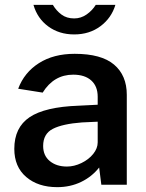

<svg xmlns="http://www.w3.org/2000/svg" viewBox="-20 -762 604 792"><path d="M88 -32C120.7 -4 163.3 10 216 10C252 10 284.8 2.8 314.5 -11.5C344.2 -25.8 369 -45.7 389 -71L398 0H503V-371C503 -424.3 485.5 -465.8 450.5 -495.5C415.5 -525.2 361.3 -540 288 -540C230 -540 180.8 -527.2 140.5 -501.5C100.2 -475.8 71.7 -440.7 55 -396L156 -380C186.7 -429.3 228.7 -454 282 -454C314 -454 338.8 -446 356.5 -430C374.2 -414 383 -391.7 383 -363V-330L304 -326C211.3 -322.7 144 -306.8 102 -278.5C60 -250.2 39 -206.7 39 -148C39 -98.7 55.3 -60 88 -32ZM316 -89.5C296 -79.8 276 -75 256 -75C227.3 -75 203.8 -82.5 185.5 -97.5C167.2 -112.5 158 -133.3 158 -160C158 -193.3 171.3 -216.8 198 -230.5C224.7 -244.2 264.7 -253 318 -257L383 -260V-175C383 -158.3 376.8 -142.3 364.5 -127C352.2 -111.7 336 -99.2 316 -89.5ZM394.5 -654C424.8 -676.7 445.3 -706 456 -742H375C365.7 -726.7 353.2 -713.5 337.5 -702.5C321.8 -691.5 304.7 -686 286 -686C265.3 -686 247.8 -691.3 233.5 -702C219.2 -712.7 207.3 -726 198 -742H118C128.7 -704.7 149 -675 179 -653C209 -631 244.7 -620 286 -620C328 -620 364.2 -631.3 394.5 -654Z"/></svg>

Font: Morrison SemiBold
Style: Regular
Weight: 600
Designer: Pablo Impallari, Rodrigo Fuenzalida (Modified by Dan O. Williams)
Version: Version 0.030; ttfautohint (v1.8.1)